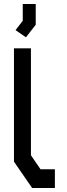

<svg xmlns="http://www.w3.org/2000/svg" viewBox="-20 -942 335 962"><path d="M141 0 50 -132V-700H135V-164L183 -94H255V0ZM58 -791 94 -838V-922H159V-818L110 -755Z"/></svg>

Font: Turret Road
Style: Bold
Weight: 700
Designer: Noponies
Foundry: Noponies
Version: Version 1.001; ttfautohint (v1.8)